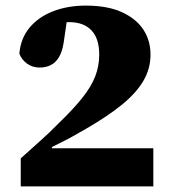

<svg xmlns="http://www.w3.org/2000/svg" viewBox="-20 -665 617 685"><path d="M54 0V-100Q88 -131 122.5 -161.5Q157 -192 188 -224Q241 -275 273 -315Q305 -355 319.5 -392Q334 -429 334 -470Q334 -528 306 -557Q278 -586 227 -586Q200 -586 178.5 -583Q157 -580 136 -571L222 -615L207 -512Q202 -480 190 -460.5Q178 -441 160.5 -432.5Q143 -424 121 -424Q96 -424 76.5 -438Q57 -452 49 -474Q54 -529 86 -567Q118 -605 170 -625Q222 -645 286 -645Q363 -645 414 -622Q465 -599 491 -560Q517 -521 517 -470Q517 -420 491.5 -376.5Q466 -333 415 -291.5Q364 -250 286 -205Q260 -190 237.5 -177.5Q215 -165 193.5 -154.5Q172 -144 150 -133L165 -165V-136H527V0Z"/></svg>

Font: Source Serif 4 ExtraBold
Style: Regular
Weight: 800
Designer: Frank Grießhammer
Foundry: Adobe Systems Incorporated
Version: Version 4.004;hotconv 1.0.116;makeotfexe 2.5.65601